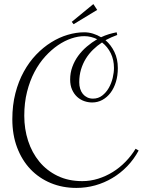

<svg xmlns="http://www.w3.org/2000/svg" viewBox="-20 -861 716 950"><path d="M560.1 -688Q544.9 -682.6 530.3 -676Q515.6 -669.4 502 -662.1Q529.3 -638.7 546.1 -604Q563 -569.3 563 -523.9Q563 -486.8 553.5 -455.6Q543.9 -424.3 526.9 -401.9Q509.8 -379.4 486.6 -366.7Q463.4 -354 436 -354Q416 -354 396.5 -360.8Q377 -367.7 361.6 -381.8Q346.2 -396 336.7 -417.2Q327.1 -438.5 327.1 -467.8Q327.1 -500.5 337.9 -530Q348.6 -559.6 366.9 -584.7Q385.3 -609.9 409.7 -630.6Q434.1 -651.4 460.9 -667Q446.8 -673.8 430.4 -678Q414.1 -682.1 397 -682.1Q367.2 -682.1 333.5 -670.9Q299.8 -659.7 266.8 -637.2Q233.9 -614.7 203.9 -581.8Q173.8 -548.8 150.6 -504.9Q127.4 -460.9 113.8 -406.7Q100.1 -352.5 100.1 -288.1Q100.1 -222.7 119.1 -164.1Q138.2 -105.5 174.8 -61Q211.4 -16.6 264.9 9.3Q318.4 35.2 387.2 35.2Q427.2 35.2 465.6 23.2Q503.9 11.2 538.1 -10Q572.3 -31.2 601.1 -60.8Q629.9 -90.3 650.9 -125L666 -116.2Q642.6 -72.8 609.6 -38.6Q576.7 -4.4 536.6 19.5Q496.6 43.5 451.2 56.2Q405.8 68.8 357.9 68.8Q289.1 68.8 231 44.7Q172.9 20.5 130.6 -23.9Q88.4 -68.4 64.7 -131.1Q41 -193.8 41 -271Q41 -340.8 56.2 -399.7Q71.3 -458.5 97.7 -506.3Q124 -554.2 158.9 -590.6Q193.8 -627 233.4 -651.6Q272.9 -676.3 314.9 -688.7Q356.9 -701.2 397 -701.2Q418.9 -701.2 440.2 -694.6Q461.4 -688 480 -676.8Q499.5 -686 519 -691.9Q538.6 -697.8 557.1 -701.2ZM543.9 -524.9Q543.9 -564.9 528.1 -597.4Q512.2 -629.9 484.9 -650.9Q460.9 -635.3 440.2 -615Q419.4 -594.7 404.3 -570.1Q389.2 -545.4 380.6 -516.4Q372.1 -487.3 372.1 -454.1Q372.1 -436.5 376.7 -421.6Q381.3 -406.7 390.1 -396Q398.9 -385.3 411.6 -379.2Q424.3 -373 439.9 -373Q466.3 -373 485.8 -388.2Q505.4 -403.3 518.3 -426Q531.2 -448.7 537.6 -475.3Q543.9 -502 543.9 -524.9ZM460.9 -812 344.2 -741.2 335 -752.9 441.9 -840.8Z"/></svg>

Font: Clicker Script
Style: Regular
Weight: 400
Designer: Astigmatic (AOETI)
Foundry: Astigmatic (AOETI)
Version: Version 1.000